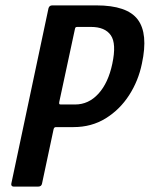

<svg xmlns="http://www.w3.org/2000/svg" viewBox="-20 -693 556 713"><path d="M507 -457Q494 -393 459.5 -339.5Q425 -286 372.5 -253.5Q320 -221 253 -221H188Q184 -221 182 -219Q180 -217 179 -213L136 -11Q134 0 121 0H31Q26 0 23.5 -3Q21 -6 22 -11L160 -662Q163 -673 174 -673H338Q452 -673 491.5 -620.5Q531 -568 507 -457ZM200 -314Q199 -308 200.5 -306.5Q202 -305 206 -305H259Q309 -305 345.5 -345Q382 -385 397 -456Q413 -531 391.5 -562Q370 -593 318 -593H267Q263 -593 261 -591.5Q259 -590 258 -584Z"/></svg>

Font: Glory Thin SemiBold
Style: Italic
Weight: 600
Italic angle: -12°
Version: Version 1.011